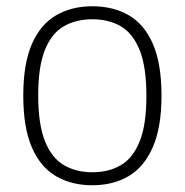

<svg xmlns="http://www.w3.org/2000/svg" viewBox="-20 -568 576 598"><path d="M267.5 9Q203 9 154.5 -19.2Q106 -47.5 79.2 -109Q52.5 -170.5 52.5 -270Q52.5 -369 79.2 -430.5Q106 -492 154.5 -520.2Q203 -548.5 267.5 -548.5Q332.5 -548.5 381 -520.5Q429.5 -492.5 456.2 -431.2Q483 -370 483 -270Q483 -171.5 456 -109.8Q429 -48 380.8 -19.5Q332.5 9 267.5 9ZM267.5 -31.5Q319 -31.5 356.8 -53.8Q394.5 -76 415.2 -128Q436 -180 436 -269Q436 -359 415.2 -411.2Q394.5 -463.5 356.8 -485.8Q319 -508 267.5 -508Q216.5 -508 178.5 -486Q140.5 -464 119.8 -412.2Q99 -360.5 99 -271.5Q99 -181.5 119.8 -129Q140.5 -76.5 178.5 -54Q216.5 -31.5 267.5 -31.5Z"/></svg>

Font: Encode Sans XLt
Style: Regular
Weight: 200
Designer: Multiple Designers
Foundry: Impallari Type
Version: Version 3.002; ttfautohint (v1.8.3) -l 8 -r 50 -G 200 -x 14 